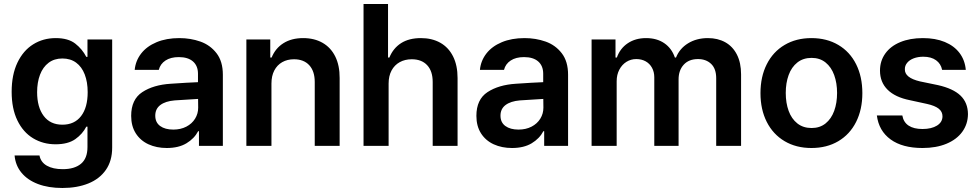

<svg xmlns="http://www.w3.org/2000/svg" viewBox="-20 -727 4880 957"><path d="M52.7 47.9H176.8Q183.1 81.5 213.6 98.9Q244.1 116.2 293 116.2Q351.1 116.2 383.5 89.4Q416 62.5 416 5.9V-95.7H410.2Q391.6 -59.1 355.2 -33.4Q318.8 -7.8 256.8 -7.8Q194.8 -7.8 145 -37.8Q95.2 -67.9 66.7 -126.7Q38.1 -185.5 38.1 -269.5Q38.1 -354.5 66.9 -414.8Q95.7 -475.1 145.5 -506.1Q195.3 -537.1 257.8 -537.1Q319.8 -537.1 355 -509.8Q390.1 -482.4 410.2 -443.4H416V-530.3H539.1V8.8Q539.1 74.7 507.6 119.9Q476.1 165 420.2 187.5Q364.3 210 291 210Q221.2 210 169.2 190.2Q117.2 170.4 87.2 134Q57.1 97.7 52.7 47.9ZM417 -267.6Q417 -317.9 402.3 -356Q387.7 -394 359.4 -414.8Q331.1 -435.5 291 -435.5Q250.5 -435.5 222.2 -414.1Q193.8 -392.6 179.4 -354.5Q165 -316.4 165 -267.6Q165 -192.9 197.8 -149.2Q230.5 -105.5 291 -105.5Q351.1 -105.5 384 -148.2Q417 -190.9 417 -267.6Z M831.1 -309.6Q915.5 -315.4 966.8 -317.4V-359.4Q966.8 -398.9 941.9 -420.7Q917 -442.4 871.1 -442.4Q830.6 -442.4 804.7 -425.3Q778.8 -408.2 771.5 -378.9H651.4Q655.8 -424.3 683.6 -460.2Q711.4 -496.1 760.3 -516.6Q809.1 -537.1 874 -537.1Q929.7 -537.1 978.8 -519.8Q1027.8 -502.4 1059.3 -461.7Q1090.8 -420.9 1090.8 -354.5V0H971.7V-73.2H967.8Q948.2 -36.1 909.2 -12.7Q870.1 10.7 811.5 10.7Q760.3 10.7 720 -7.8Q679.7 -26.4 656.7 -62.5Q633.8 -98.6 633.8 -149.4Q633.8 -231.4 689.2 -267.8Q744.6 -304.2 831.1 -309.6ZM843.8 -81.1Q880.4 -81.1 908.7 -95.7Q937 -110.4 952.4 -135.5Q967.8 -160.6 967.8 -190.4L967.3 -233.9L850.6 -226.6Q804.7 -222.7 779.3 -203.6Q753.9 -184.6 753.9 -150.4Q753.9 -116.7 778.3 -98.9Q802.7 -81.1 843.8 -81.1Z M1333 0H1208V-530.3H1327.1V-440.4H1334Q1352.5 -486.3 1392.8 -511.7Q1433.1 -537.1 1491.2 -537.1Q1546.4 -537.1 1587.6 -513.7Q1628.9 -490.2 1651.1 -445.3Q1673.3 -400.4 1672.9 -337.9V0H1548.8V-318.4Q1548.8 -372.1 1521.5 -401.9Q1494.1 -431.6 1445.3 -431.6Q1412.1 -431.6 1386.7 -417.2Q1361.3 -402.8 1347.2 -375.7Q1333 -348.6 1333 -310.5Z M1917 0H1792V-707H1914.1V-440.4H1920.9Q1939.9 -486.8 1979.2 -512Q2018.6 -537.1 2078.1 -537.1Q2133.3 -537.1 2174.6 -513.9Q2215.8 -490.7 2238.3 -445.8Q2260.7 -400.9 2260.7 -337.9V0H2136.7V-318.4Q2136.7 -372.6 2109.1 -402.1Q2081.5 -431.6 2032.2 -431.6Q1998.5 -431.6 1972.4 -417.2Q1946.3 -402.8 1931.6 -375.5Q1917 -348.1 1917 -310.5Z M2551.8 -309.6Q2636.2 -315.4 2687.5 -317.4V-359.4Q2687.5 -398.9 2662.6 -420.7Q2637.7 -442.4 2591.8 -442.4Q2551.3 -442.4 2525.4 -425.3Q2499.5 -408.2 2492.2 -378.9H2372.1Q2376.5 -424.3 2404.3 -460.2Q2432.1 -496.1 2481 -516.6Q2529.8 -537.1 2594.7 -537.1Q2650.4 -537.1 2699.5 -519.8Q2748.5 -502.4 2780 -461.7Q2811.5 -420.9 2811.5 -354.5V0H2692.4V-73.2H2688.5Q2668.9 -36.1 2629.9 -12.7Q2590.8 10.7 2532.2 10.7Q2481 10.7 2440.7 -7.8Q2400.4 -26.4 2377.4 -62.5Q2354.5 -98.6 2354.5 -149.4Q2354.5 -231.4 2409.9 -267.8Q2465.3 -304.2 2551.8 -309.6ZM2564.5 -81.1Q2601.1 -81.1 2629.4 -95.7Q2657.7 -110.4 2673.1 -135.5Q2688.5 -160.6 2688.5 -190.4L2688 -233.9L2571.3 -226.6Q2525.4 -222.7 2500 -203.6Q2474.6 -184.6 2474.6 -150.4Q2474.6 -116.7 2499 -98.9Q2523.4 -81.1 2564.5 -81.1Z M2928.7 -530.3H3047.9V-440.4H3054.7Q3070.8 -485.8 3109.1 -511.5Q3147.5 -537.1 3200.2 -537.1Q3253.9 -537.1 3291 -511.7Q3328.1 -486.3 3343.8 -440.4H3349.6Q3367.2 -484.9 3409.4 -511Q3451.7 -537.1 3508.8 -537.1Q3557.6 -537.1 3595 -516.4Q3632.3 -495.6 3653.1 -454.8Q3673.8 -414.1 3673.8 -356.4V0H3549.8V-336.9Q3549.8 -384.3 3524.7 -408.4Q3499.5 -432.6 3459 -432.6Q3413.6 -432.6 3387.9 -404.5Q3362.3 -376.5 3362.3 -331.1V0H3241.2V-341.8Q3241.2 -368.7 3229.7 -389.4Q3218.3 -410.2 3198 -421.4Q3177.7 -432.6 3151.4 -432.6Q3124.5 -432.6 3102.3 -418.7Q3080.1 -404.8 3066.9 -379.6Q3053.7 -354.5 3053.7 -322.3V0H2928.7Z M3770.5 -262.7Q3770.5 -344.7 3801.8 -406.7Q3833 -468.8 3890.6 -502.9Q3948.2 -537.1 4024.4 -537.1Q4101.1 -537.1 4158.7 -502.9Q4216.3 -468.8 4247.3 -406.7Q4278.3 -344.7 4278.3 -262.7Q4278.3 -181.2 4247.1 -119.1Q4215.8 -57.1 4158.4 -23.2Q4101.1 10.7 4024.4 10.7Q3948.2 10.7 3890.6 -23.4Q3833 -57.6 3801.8 -119.4Q3770.5 -181.2 3770.5 -262.7ZM4152.3 -263.7Q4152.3 -313 4137.9 -352.8Q4123.5 -392.6 4095 -415.5Q4066.4 -438.5 4025.4 -438.5Q3983.4 -438.5 3954.3 -415.5Q3925.3 -392.6 3910.9 -353Q3896.5 -313.5 3896.5 -263.7Q3896.5 -213.9 3910.9 -174.3Q3925.3 -134.8 3954.3 -111.8Q3983.4 -88.9 4025.4 -88.9Q4066.4 -88.9 4095 -111.8Q4123.5 -134.8 4137.9 -174.3Q4152.3 -213.9 4152.3 -263.7Z M4582 -444.3Q4555.7 -444.3 4534.4 -436.3Q4513.2 -428.2 4501.5 -413.8Q4489.7 -399.4 4490.2 -381.8Q4488.8 -339.4 4565.4 -321.3L4655.3 -302.7Q4731 -285.6 4767.6 -250.5Q4804.2 -215.3 4804.7 -158.2Q4804.2 -108.4 4776.4 -70.1Q4748.5 -31.7 4697.5 -10.5Q4646.5 10.7 4578.1 10.7Q4478 10.7 4419.2 -32Q4360.4 -74.7 4350.6 -151.4H4477.5Q4483.4 -117.7 4509 -100.8Q4534.7 -84 4578.1 -84Q4623 -84 4650.4 -101.1Q4677.7 -118.2 4677.7 -147.5Q4677.7 -170.4 4658.9 -185.3Q4640.1 -200.2 4600.6 -209L4515.6 -227.5Q4441.9 -242.2 4404.1 -279.8Q4366.2 -317.4 4366.2 -375Q4366.2 -423.3 4392.6 -460.2Q4418.9 -497.1 4467.3 -517.1Q4515.6 -537.1 4580.1 -537.1Q4642.6 -537.1 4689.2 -517.8Q4735.8 -498.5 4762.7 -462.9Q4789.6 -427.2 4793.9 -378.9H4675.8Q4669.9 -409.2 4645.5 -426.8Q4621.1 -444.3 4582 -444.3Z"/></svg>

Font: Pretendard Std SemiBold
Style: Regular
Weight: 600
Designer: Base glyphs from Inter by Rasmus Andersson; Hangeul glyphs from Noto Sans CJK(Source Han Sans) by Jang Soo-young and Kan
Foundry: Kil Hyung-jin
Version: Version 1.309